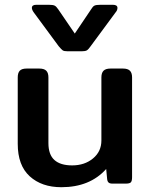

<svg xmlns="http://www.w3.org/2000/svg" viewBox="-20 -766 630 801"><path d="M225 -573 121 -714Q113 -725 113 -733Q113 -746 131 -746H184Q201 -746 208 -742.5Q215 -739 223 -727L292 -626L360 -727Q367 -739 374 -742.5Q381 -746 399 -746H451Q470 -746 470 -733Q470 -723 462 -714L358 -573Q349 -560 342.5 -556Q336 -552 320 -552H263Q247 -552 241.5 -556Q236 -560 225 -573ZM54 -166V-443Q54 -462 62.5 -471Q71 -480 91 -480H144Q164 -480 173 -471Q182 -462 182 -443V-169Q182 -121 207 -98.5Q232 -76 281 -76Q333 -76 368 -105Q403 -134 403 -180V-443Q403 -462 412 -471Q421 -480 441 -480H493Q513 -480 522 -471Q531 -462 531 -443V-27Q531 -11 526 -5.5Q521 0 505 0H449Q438 0 433 -4.5Q428 -9 427 -19L423 -61Q355 15 236 15Q154 15 104 -30.5Q54 -76 54 -166Z"/></svg>

Font: Mitr
Style: Regular
Weight: 400
Designer: Thanarat Vachiruckul
Foundry: Cadson Demak
Version: Version 1.002